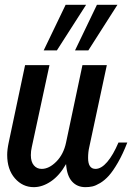

<svg xmlns="http://www.w3.org/2000/svg" viewBox="-20 -770 548 796"><path d="M321.8 -500H422.9L350.1 -160.2Q345.2 -139.6 345.2 -115.2Q345.2 -69.8 376 -69.8Q399.9 -69.8 424.6 -98.6Q449.2 -127.4 471.2 -179.2H507.8Q489.3 -131.3 469 -96.2Q448.7 -61 431.4 -41.7Q414.1 -22.5 395.3 -11.2Q376.5 0 363 2.9Q349.6 5.9 334 5.9Q299.8 5.9 278.6 -17.6Q257.3 -41 253.9 -89.8Q226.6 -42 191.2 -18.1Q155.8 5.9 120.1 5.9Q73.7 5.9 41.7 -30.8Q9.8 -67.4 9.8 -127.9Q9.8 -149.9 16.1 -179.2L84 -500H185.1L111.8 -160.2Q107.9 -144 107.9 -127Q107.9 -99.1 120.4 -84.5Q132.8 -69.8 152.8 -69.8Q183.6 -69.8 213.6 -100.1Q243.7 -130.4 253.9 -179.2ZM291 -561 381.8 -750H466.8L346.2 -561ZM161.1 -561 252 -750H336.9L215.8 -561Z"/></svg>

Font: Lobster Two
Style: Italic
Weight: 400
Designer: Pablo Impallari
Foundry: Pablo Impallari. www.impallari.com
Version: Version 1.006